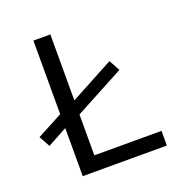

<svg xmlns="http://www.w3.org/2000/svg" viewBox="-120 -764 839 873"><g transform="rotate(-20 300.0 -328.0)"><path d="M39 -181 10 -234 142 -304 209 -333 427 -450 456 -397 209 -265 142 -237ZM134 0V-656H216V-71H541V0Z"/></g></svg>

Font: Source Code Pro
Style: Regular
Weight: 400
Monospace: yes
Designer: Paul D. Hunt, Teo Tuominen
Foundry: Adobe Systems Incorporated
Version: Version 1.018;hotconv 1.0.116;makeotfexe 2.5.65601